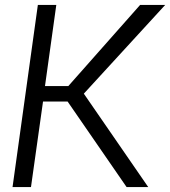

<svg xmlns="http://www.w3.org/2000/svg" viewBox="-20 -761 692 781"><path d="M495 0H583L321 -380L652 -741H550L258 -411H163L209 -741H134L31 0H106L155 -348H255Z"/></svg>

Font: Cheyenne Sans Light
Style: Italic
Weight: 300
Italic angle: -8.13011°
Designer: The Public Sans project authors (U.S. Web Design System), Libre Franklin designed by Pablo Impallari and Rodrigo Fuenzal
Foundry: The Cheyenne Sans Project Authors
Version: Version 2.007